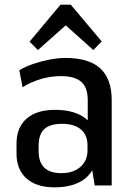

<svg xmlns="http://www.w3.org/2000/svg" viewBox="-20 -797 568 825"><path d="M357 -183V-367Q357 -421 329 -445.5Q301 -470 241 -470Q199 -470 156 -457.5Q113 -445 77 -422L63 -495Q89 -511 123 -522.5Q157 -534 193.5 -541Q230 -548 262 -548Q362 -548 411 -503Q460 -458 460 -367V0H387ZM214 8Q137 8 94 -30Q51 -68 51 -137V-180Q51 -249 94 -287Q137 -325 217 -325Q300 -325 347 -288.5Q394 -252 394 -183V-138Q394 -69 346.5 -30.5Q299 8 214 8ZM244 -53Q295 -53 325.5 -80Q356 -107 356 -150V-172Q356 -217 327.5 -241Q299 -265 247 -265Q196 -265 171 -243Q146 -221 146 -170V-148Q146 -100 170.5 -76.5Q195 -53 244 -53ZM107 -618 240 -777H284L417 -619L381 -582L238 -710H287L143 -582Z"/></svg>

Font: Pathway Extreme SemiCondensed Medium
Style: Regular
Weight: 500
Width: 4
Version: Version 1.001;gftools[0.9.26]